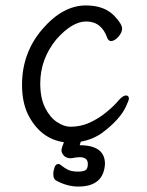

<svg xmlns="http://www.w3.org/2000/svg" viewBox="-20 -506 540 706"><path d="M268 180Q226 180 185 157Q176 151 176 134Q176 122 180.5 109.5Q185 97 194 97Q201 97 202 100Q220 114 233 119.5Q246 125 268 125Q285 125 294 120Q303 115 303 97Q303 72 273 72Q262 72 241 76Q224 76 215 66.5Q206 57 206 45Q207 37 215 17Q127 4 82 -87Q61 -132 61 -194Q61 -312 136 -399Q211 -486 296 -486Q365 -486 402 -446Q429 -417 429 -401Q429 -386 415 -370.5Q401 -355 388 -355Q380 -355 375 -365Q354 -427 297 -427Q245 -427 187 -361Q128 -289 128 -199Q128 -146 145.5 -110.5Q163 -75 189 -57.5Q215 -40 239 -40Q276 -40 308.5 -54.5Q341 -69 370 -92.5Q399 -116 418 -139Q433 -155 443 -155Q454 -155 454 -143Q454 -138 444 -116Q422 -67 355 -17Q321 7 277 15L273 28Q366 28 366 97Q361 180 268 180Z"/></svg>

Font: LXGW WenKai Mono TC
Style: Regular
Weight: 400
Designer: LXGW / Fontworks Inc.
Foundry: LXGW / Fontworks Inc.
Version: Version 1.330